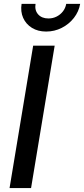

<svg xmlns="http://www.w3.org/2000/svg" viewBox="-20 -961 430 981"><path d="M259.3 -727.5 138.7 0H28.8L149.4 -727.5ZM215.8 -799.8Q173.8 -799.8 143.3 -818.6Q112.8 -837.4 98.4 -869.6Q84 -901.9 90.3 -941.4H161.6Q156.2 -908.7 174.8 -887.7Q193.4 -866.7 227.5 -866.7Q250.5 -866.7 269.5 -876.5Q288.6 -886.2 301.5 -902.8Q314.5 -919.4 318.4 -941.4H389.6Q382.8 -901.9 357.7 -869.6Q332.5 -837.4 295.4 -818.6Q258.3 -799.8 215.8 -799.8Z"/></svg>

Font: Inter 24pt Medium
Style: Italic
Weight: 500
Italic angle: -9.3988°
Designer: Rasmus Andersson
Foundry: rsms
Version: Version 4.001;git-66647c0bb